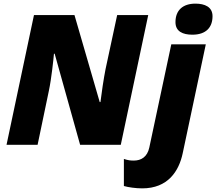

<svg xmlns="http://www.w3.org/2000/svg" viewBox="-20 -797 1190 1057"><path d="M1039 -606C1115 -606 1150 -647 1150 -708C1150 -759 1107 -777 1056 -777C987 -777 946 -741 946 -675C946 -624 986 -606 1039 -606ZM16 0H187L249 -297C263 -362 275 -475 277 -501H281L421 0H645L796 -714H625L561 -416C551 -366 538 -278 533 -235H529L390 -714H167ZM763 240C904 240 965 146 986 46L1113 -553H923L802 15C791 67 757 87 717 87C700 87 686 86 662 78V227C685 234 728 240 763 240Z"/></svg>

Font: Noto Sans UI Black
Style: Italic
Weight: 900
Italic angle: -372°
Designer: Monotype Design Team
Foundry: Monotype Imaging Inc.
Version: Version 1.901